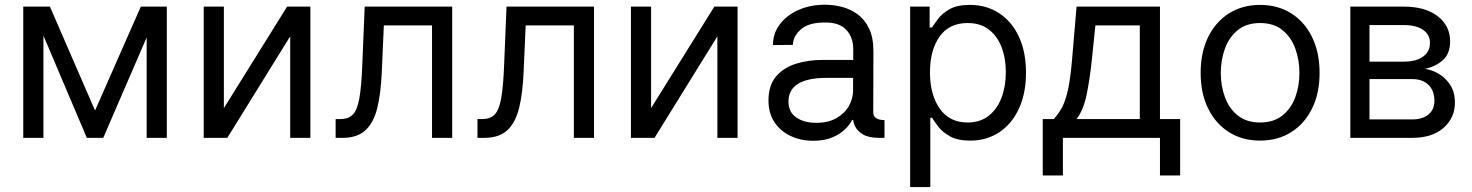

<svg xmlns="http://www.w3.org/2000/svg" viewBox="-20 -573 6117 798"><path d="M375 -113.6 565.3 -545.5H673.3V0H589.5V-417.3L409.1 0H340.9L160.5 -425.1V0H76.7V-545.5H187.5Z M910.5 -123.6 1173.3 -545.5H1269.9V0H1186.1V-421.9L924.7 0H826.7V-545.5H910.5Z M1375 0V-78.1H1394.9Q1427.6 -78.1 1446 -96.4Q1464.5 -114.7 1473.4 -163.5Q1482.2 -212.4 1485.8 -304L1495.7 -545.5H1859.4V0H1775.6V-467.3H1575.3L1566.8 -272.7Q1562.9 -183.2 1547.6 -122.5Q1532.3 -61.8 1498 -30.9Q1463.8 0 1403.4 0Z M1964.5 0V-78.1H1984.4Q2017 -78.1 2035.5 -96.4Q2054 -114.7 2062.9 -163.5Q2071.7 -212.4 2075.3 -304L2085.2 -545.5H2448.9V0H2365.1V-467.3H2164.8L2156.2 -272.7Q2152.3 -183.2 2137.1 -122.5Q2121.8 -61.8 2087.5 -30.9Q2053.3 0 1992.9 0Z M2686.1 -123.6 2948.9 -545.5H3045.5V0H2961.6V-421.9L2700.3 0H2602.3V-545.5H2686.1Z M3360.1 12.1Q3308.2 12.1 3266 -7.8Q3223.7 -27.7 3198.9 -65.2Q3174 -102.6 3174 -155.5Q3174 -218.4 3205.6 -255.3Q3237.2 -292.3 3288.7 -308.2Q3340.2 -324.2 3399.9 -323.9H3526.3V-368.6Q3526.3 -418.3 3497.2 -449.2Q3468 -480.1 3409.8 -479.4Q3341.6 -480.1 3308.6 -450.8Q3275.6 -421.5 3275.6 -386.4L3192.5 -385.7Q3192.8 -435.7 3222.3 -473.5Q3251.8 -511.4 3300.8 -532.5Q3349.8 -553.6 3408.4 -553.3Q3441.8 -553.6 3477.1 -544.9Q3512.4 -536.2 3542.6 -514.9Q3572.8 -493.6 3591.4 -456Q3610.1 -418.3 3610.1 -360.1L3609.4 -107.2Q3609.4 -89.1 3622.2 -81.5Q3634.9 -73.9 3655.5 -73.9H3656.2V0H3634.9Q3590.6 0 3567.1 -14.2Q3543.7 -28.4 3535 -46Q3526.3 -63.6 3526.3 -73.9V-74.6H3522Q3513.8 -57.5 3494 -37.3Q3474.1 -17 3440.9 -2.5Q3407.7 12.1 3360.1 12.1ZM3372.2 -62.5Q3422.2 -62.5 3456.5 -82Q3490.8 -101.6 3508.2 -132.5Q3525.6 -163.4 3525.6 -197.4V-249.3H3415.5Q3257.1 -249.3 3257.1 -150.6Q3257.1 -106.9 3289.6 -84.7Q3322.1 -62.5 3372.2 -62.5Z M3762.8 204.5V-545.5H3843.8V-458.8H3853.7Q3862.9 -473 3879.4 -495.2Q3896 -517.4 3927 -535Q3958.1 -552.6 4011.4 -552.6Q4080.3 -552.6 4132.8 -518.1Q4185.4 -483.7 4214.8 -420.5Q4244.3 -357.2 4244.3 -271.3Q4244.3 -184.7 4214.8 -121.3Q4185.4 -57.9 4133.2 -23.3Q4081 11.4 4012.8 11.4Q3960.2 11.4 3928.6 -6.2Q3897 -23.8 3880 -46.3Q3862.9 -68.9 3853.7 -83.8H3846.6V204.5ZM3845.2 -272.7Q3845.2 -180 3885.5 -122Q3925.8 -63.9 4001.4 -63.9Q4054 -63.9 4089.3 -91.8Q4124.6 -119.7 4142.6 -167.1Q4160.5 -214.5 4160.5 -272.7Q4160.5 -330.3 4142.9 -376.6Q4125.4 -422.9 4090 -450.1Q4054.7 -477.3 4001.4 -477.3Q3924.7 -477.3 3884.9 -420.8Q3845.2 -364.3 3845.2 -272.7Z M4313.9 156.2V-78.1H4359.4Q4381.4 -101.2 4396 -130.3Q4410.5 -159.4 4420.1 -206.3Q4429.7 -253.2 4436.1 -329.5L4454.5 -545.5H4801.1V-78.1H4884.9V156.2H4801.1V0H4397.7V156.2ZM4454.5 -78.1H4717.3V-467.3H4532.7L4518.5 -329.5Q4509.6 -244 4496.4 -180Q4483.3 -116.1 4454.5 -78.1Z M5217.3 11.4Q5143.5 11.4 5087.9 -23.8Q5032.3 -58.9 5001.2 -122.2Q4970.2 -185.4 4970.2 -269.9Q4970.2 -355.1 5001.2 -418.7Q5032.3 -482.2 5087.9 -517.4Q5143.5 -552.6 5217.3 -552.6Q5291.2 -552.6 5346.8 -517.4Q5402.3 -482.2 5433.4 -418.7Q5464.5 -355.1 5464.5 -269.9Q5464.5 -185.4 5433.4 -122.2Q5402.3 -58.9 5346.8 -23.8Q5291.2 11.4 5217.3 11.4ZM5217.3 -63.9Q5273.4 -63.9 5309.7 -92.7Q5345.9 -121.4 5363.3 -168.3Q5380.7 -215.2 5380.7 -269.9Q5380.7 -324.6 5363.3 -371.8Q5345.9 -419 5309.7 -448.2Q5273.4 -477.3 5217.3 -477.3Q5161.2 -477.3 5125 -448.2Q5088.8 -419 5071.4 -371.8Q5054 -324.6 5054 -269.9Q5054 -215.2 5071.4 -168.3Q5088.8 -121.4 5125 -92.7Q5161.2 -63.9 5217.3 -63.9Z M5592.3 0V-545.5H5815.3Q5903.4 -545.5 5955.3 -505.7Q6007.1 -465.9 6007.1 -400.6Q6007.1 -350.9 5977.6 -323.7Q5948.2 -296.5 5902 -286.9Q5932.2 -282.7 5960.8 -265.6Q5989.3 -248.6 6008.2 -218.9Q6027 -189.3 6027 -146.3Q6027 -83.5 5979.8 -41.7Q5932.5 0 5849.4 0ZM5671.9 -76.7H5849.4Q5892.8 -76.7 5917.3 -97.3Q5941.8 -117.9 5941.8 -153.4Q5941.8 -195.7 5917.3 -220Q5892.8 -244.3 5849.4 -244.3H5671.9ZM5671.9 -316.8H5815.3Q5865.8 -316.8 5894.5 -337.5Q5923.3 -358.3 5923.3 -394.9Q5923.3 -429.3 5894.5 -449Q5865.8 -468.8 5815.3 -468.8H5671.9Z"/></svg>

Font: Inter Zeller
Style: Regular
Weight: 400
Designer: Rasmus Andersson; Joe Bland
Foundry: zeller
Version: Version 3.015;git-dec3a8cb1